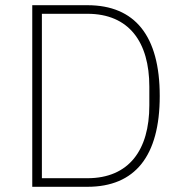

<svg xmlns="http://www.w3.org/2000/svg" viewBox="-20 -718 701 738"><path d="M104 0H316C499 0 594 -118 594 -349C594 -580 499 -698 316 -698H104ZM141 -33V-665H316C476 -665 554 -556 554 -385V-313C554 -142 476 -33 316 -33Z"/></svg>

Font: IBM Plex Devanagari ExtraLight
Style: Regular
Weight: 200
Designer: Mike Abbink, Paul van der Laan, Pieter van Rosmalen, Erin McLaughlin
Foundry: Bold Monday
Version: Version 1.0